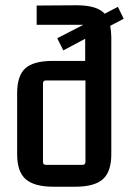

<svg xmlns="http://www.w3.org/2000/svg" viewBox="-20 -700 493 728"><path d="M265 8H183Q110 8 77.5 -20.5Q45 -49 45 -115V-346Q45 -413 76 -441Q107 -469 180 -469H303V-553L220 -509L197 -555L296 -606H119V-679L271 -680Q348 -680 377 -648L427 -674L449 -629L398 -602Q402 -578 402 -559V-115Q402 -49 370 -20.5Q338 8 265 8ZM143 -86Q143 -75 154 -75H293Q304 -75 304 -86V-395H154Q143 -395 143 -384Z"/></svg>

Font: Gemunu Libre SemiBold
Style: Regular
Weight: 600
Designer: Puspanada Ekanayake, Sola Matas, Pathum Egodawatta, Kosala Senevirathne
Foundry: mooniak
Version: Version 1.100